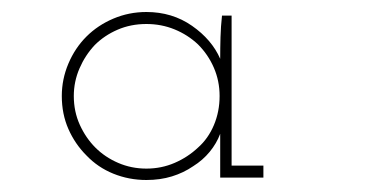

<svg xmlns="http://www.w3.org/2000/svg" viewBox="-20 -602 625 320"><path d="M419 -306V-326H366V-576H350Q348 -558 347.5 -540Q347 -522 347 -504Q333 -536 300 -559Q267 -582 224 -582Q195 -582 169 -571Q143 -560 124 -541Q105 -522 94 -496Q83 -470 83 -442Q83 -412 94 -387Q105 -362 124 -343Q143 -323 169 -312.5Q195 -302 224 -302Q247 -302 266.5 -308Q286 -314 302 -325Q318 -335 329.5 -349Q341 -363 347 -379V-306ZM224 -562Q249 -562 271 -553Q293 -544 310 -528Q327 -511 336.5 -489Q346 -467 346 -442Q346 -416 336.5 -393.5Q327 -371 310 -356Q293 -340 271 -330.5Q249 -321 224 -321Q199 -321 177 -330.5Q155 -340 139 -356Q123 -372 113 -394Q103 -416 103 -442Q103 -466 112.5 -488Q122 -510 138 -527Q154 -543 176 -552.5Q198 -562 224 -562Z"/></svg>

Font: Josefin Slab Thin Light
Style: Regular
Weight: 300
Version: Version 2.000